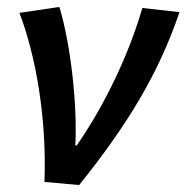

<svg xmlns="http://www.w3.org/2000/svg" viewBox="-20 -524 537 553"><path d="M108 0 208 9C346 -163 436 -310 497 -489L390 -501C352 -370 284 -225 201 -105H197C203 -226 183 -399 151 -504L36 -487C83 -364 115 -184 108 0Z"/></svg>

Font: Source Sans Pro Semibold
Style: Italic
Weight: 600
Italic angle: -11°
Designer: Paul D. Hunt
Foundry: Adobe Systems Incorporated
Version: Version 3.006;hotconv 1.0.111;makeotfexe 2.5.65597